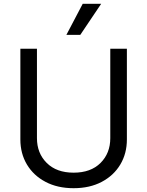

<svg xmlns="http://www.w3.org/2000/svg" viewBox="-20 -986 781 1019"><path d="M406.2 -801.1H332.4L419 -965.9H517ZM370.7 12.8Q285.2 12.8 221.6 -20.8Q158 -54.3 123 -112.7Q88.1 -171.2 88.1 -245.7V-727.3H176.1V-252.8Q176.1 -172.9 228 -121.3Q279.8 -69.6 370.7 -69.6Q462 -69.6 513.7 -121.3Q565.3 -172.9 565.3 -252.8V-727.3H653.4V-245.7Q653.4 -171.2 618.4 -112.7Q583.5 -54.3 519.9 -20.8Q456.3 12.8 370.7 12.8Z"/></svg>

Font: Linik Sans
Style: Regular
Weight: 400
Designer: Rasmus Andersson (font), Marc Monis (original base), Kil Hyung-jin (Pretendard portions), Cristiano Sobral (main changes
Foundry: rsms
Version: Version 3.018;May 31, 2022;FontCreator 14.0.0.2814 64-bit; t